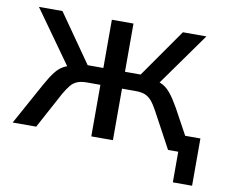

<svg xmlns="http://www.w3.org/2000/svg" viewBox="-71 -579 943 796"><g transform="rotate(10 400.5 -181.0)"><path d="M704 129V0H670V-70H785V129ZM7 0 105 -178Q124 -212 139.5 -232Q155 -252 174 -262.5Q193 -273 221 -277L202 -251L31 -491H130L272 -288H338V-491H429V-288H495L637 -491H736L565 -251L546 -277Q574 -273 592 -263Q610 -253 626 -233Q642 -213 662 -178L759 0H661L579 -152Q566 -176 554 -190Q542 -204 526.5 -210.5Q511 -217 486 -217H429V0H338V-217H282Q257 -217 241 -210.5Q225 -204 213.5 -190Q202 -176 188 -152L106 0Z"/></g></svg>

Font: Nunito Sans 10pt SemiCondensed Medium
Style: Regular
Weight: 500
Width: 4
Designer: Vernon Adams
Foundry: Vernon Adams
Version: Version 3.101;gftools[0.9.27]